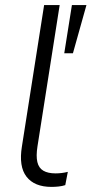

<svg xmlns="http://www.w3.org/2000/svg" viewBox="-20 -725 359 753"><path d="M182 8Q115 8 84 -32Q53 -72 66 -151L153 -705H214L127 -151Q121 -113 126.5 -89.5Q132 -66 150 -55.5Q168 -45 198 -45Q210 -45 222 -46.5Q234 -48 246 -51L236 1Q224 5 209.5 6.5Q195 8 182 8ZM232 -516 262 -705H319L266 -516Z"/></svg>

Font: Nunito Sans 12pt Light
Style: Italic
Weight: 300
Italic angle: -9°
Designer: Vernon Adams
Foundry: Vernon Adams
Version: Version 3.101;gftools[0.9.27]